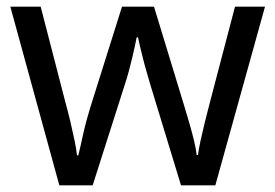

<svg xmlns="http://www.w3.org/2000/svg" viewBox="-20 -557 826 576"><path d="M431 -303Q425 -324 419 -344.5Q413 -365 408.5 -383.5Q404 -402 400 -418Q396 -434 394 -445H390Q388 -434 384.5 -418Q381 -402 376.5 -383Q372 -364 366.5 -343.5Q361 -323 354 -302L258 -1H158L11 -537H102L176 -251Q184 -222 191 -192.5Q198 -163 203.5 -136.5Q209 -110 211 -91H215Q218 -103 222 -121Q226 -139 230.5 -159Q235 -179 240.5 -199Q246 -219 251 -235L346 -537H442L534 -235Q541 -212 548.5 -186Q556 -160 562 -135.5Q568 -111 570 -92H574Q576 -109 581.5 -134.5Q587 -160 594.5 -190.5Q602 -221 610 -251L685 -537H775L626 -1H523Z"/></svg>

Font: oriya25
Style: Book
Weight: 400
Designer: Jelle Bosma - Monotype Design Team
Foundry: Monotype Imaging Inc.
Version: Version 2.003